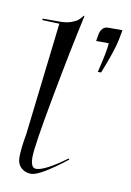

<svg xmlns="http://www.w3.org/2000/svg" viewBox="-68 -583 430 631"><g transform="rotate(10 147.0 -267.0)"><path d="M257 -463H215L218 -482Q223 -513 247 -513H294L288 -481Q281 -444 249 -364H238Q257 -442 257 -463ZM42 -122 86 -498 29 -500V-505H88Q108 -505 123.5 -510.5Q139 -516 145.5 -521.5Q152 -527 161 -538L163 -537Q138 -425 106.5 -256Q75 -87 75 -51Q75 -15 93 -15Q122 -15 193 -67L196 -64Q109 4 80 4Q60 4 46.5 -8.5Q33 -21 33 -44Q33 -72 42 -122Z"/></g></svg>

Font: Kleymissky
Style: Regular
Weight: 500
Italic angle: -8°
Designer: gluk
Foundry: gluk
Version: Version 0.283